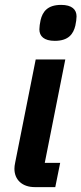

<svg xmlns="http://www.w3.org/2000/svg" viewBox="-20 -765 333 785"><path d="M204 -598C261 -598 280 -627 288 -660C291 -674 293 -688 293 -698C293 -726 274 -745 230 -745C173 -745 154 -716 146 -683C143 -669 141 -655 141 -645C141 -617 160 -598 204 -598ZM206 0 226 -99H163L247 -522H126L42 -100C40 -90 39 -83 39 -75C39 -30 71 0 122 0Z"/></svg>

Font: Braiins Sans SemiBold
Style: Italic
Weight: 600
Italic angle: -11.31°
Designer: Mike Abbink, Paul van der Laan, Pieter van Rosmalen, Jiri Chlebus, Lubos Buracinsky
Foundry: Bold Monday, Sudetype
Version: Version 1.000;hotconv 1.0.109;makeotfexe 2.5.65596